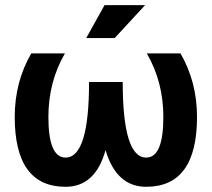

<svg xmlns="http://www.w3.org/2000/svg" viewBox="-20 -718 814 738"><path d="M100.1 -512.7H229.5Q166 -402.8 166 -268.6Q166 -112.3 231.9 -112.3Q322.3 -112.3 322.3 -402.8H451.7Q451.7 -112.3 542 -112.3Q607.9 -112.3 607.9 -268.6Q607.9 -402.8 544.4 -512.7H673.8Q737.3 -402.8 737.3 -268.6Q737.3 0 542 0Q427.2 0 385.7 -141.1Q346.7 0 231.9 0Q36.6 0 36.6 -268.6Q36.6 -402.8 100.1 -512.7ZM381.8 -698.2H537.6L420.9 -571.8H311.5Z"/></svg>

Font: SansationBold
Style: Bold
Weight: 700
Designer: Bernd Montag
Version: Version 1.301